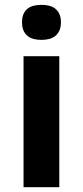

<svg xmlns="http://www.w3.org/2000/svg" viewBox="-20 -780 345 800"><path d="M71.8 -687Q71.8 -708 78.1 -721.9Q84.5 -735.8 95.5 -744.4Q106.4 -752.9 121.3 -756.3Q136.2 -759.8 152.8 -759.8Q169.4 -759.8 184.1 -756.3Q198.7 -752.9 209.7 -744.4Q220.7 -735.8 227.3 -721.9Q233.9 -708 233.9 -687Q233.9 -666.5 227.3 -652.3Q220.7 -638.2 209.7 -629.6Q198.7 -621.1 184.1 -617.4Q169.4 -613.8 152.8 -613.8Q136.2 -613.8 121.3 -617.4Q106.4 -621.1 95.5 -629.6Q84.5 -638.2 78.1 -652.3Q71.8 -666.5 71.8 -687ZM227.1 0H78.1V-545.9H227.1Z"/></svg>

Font: Droid Sans
Style: Bold
Weight: 700
Foundry: Ascender Corporation
Version: Version 1.00 build 112